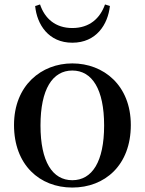

<svg xmlns="http://www.w3.org/2000/svg" viewBox="-20 -827 651 863"><path d="M305 16C451 16 568 -84 568 -265C568 -444 445 -542 305 -542C166 -542 43 -443 43 -265C43 -86 158 16 305 16ZM305 -17C216 -17 162 -100 162 -263C162 -426 216 -510 305 -510C394 -510 448 -426 448 -263C448 -100 394 -17 305 -17ZM138 -800C146 -717 198 -635 305 -635C413 -635 465 -717 474 -800L452 -807C430 -745 383 -701 305 -701C229 -701 181 -744 160 -807Z"/></svg>

Font: Noto Serif JP SemiBold
Style: Regular
Weight: 600
Designer: Ryoko NISHIZUKA 西塚涼子 (kana & ideographs); Frank Grießhammer (Latin, Greek & Cyrillic); Wenlong ZHANG 张文龙 (bopomofo); San
Foundry: Adobe
Version: Version 2.001;hotconv 1.1.0;makeotfexe 2.6.0